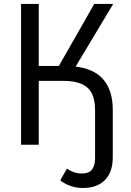

<svg xmlns="http://www.w3.org/2000/svg" viewBox="-20 -726 655 963"><path d="M359.5 -392.3Q454.9 -380 500.3 -325.1Q545.6 -270.3 545.6 -174.9V62.1Q545.6 137.9 505.9 177.4Q466.2 216.9 396.9 216.9Q331.8 216.9 282.1 179L315.4 120Q336.4 132.8 353.1 138.5Q369.7 144.1 393.3 144.1Q456.9 144.1 456.9 67.2V-173.8Q456.9 -224.6 441 -256.7Q425.1 -288.7 389.7 -304.6Q354.4 -320.5 295.4 -320.5H174.4V0H85.6V-706.2H174.4V-395.4H275.4L452.8 -706.2H547.7Z"/></svg>

Font: Fira Code
Style: Regular
Weight: 400
Designer: Carrois Corporate, Edenspiekermann AG, Nikita Prokopov
Foundry: Carrois Corporate, Edenspiekermann AG, Nikita Prokopov
Version: Version 5.002